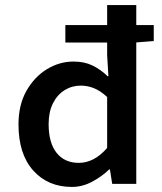

<svg xmlns="http://www.w3.org/2000/svg" viewBox="-20 -726 640 758"><path d="M264 12Q169 12 111 -53Q53 -118 53 -235Q53 -312 84.5 -367.5Q116 -423 165.5 -453Q215 -483 270 -483Q313 -483 345 -467.5Q377 -452 405 -425H408L403 -508V-706H518V0H423L414 -57H411Q382 -29 343.5 -8.5Q305 12 264 12ZM291 -83Q321 -83 349 -97.5Q377 -112 403 -142V-343Q376 -368 350.5 -378Q325 -388 299 -388Q264 -388 235 -370Q206 -352 189 -318Q172 -284 172 -236Q172 -162 203.5 -122.5Q235 -83 291 -83ZM238 -558V-627H587V-564L512 -558Z"/></svg>

Font: Source Code Pro SemiBold
Style: Regular
Weight: 600
Monospace: yes
Designer: Paul D. Hunt, Teo Tuominen
Foundry: Adobe Systems Incorporated
Version: Version 1.018;hotconv 1.0.116;makeotfexe 2.5.65601